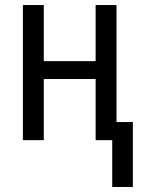

<svg xmlns="http://www.w3.org/2000/svg" viewBox="-20 -557 568 763"><path d="M426 186H508V-72H443V-537H360V-314H154V-537H71V0H154V-243H360V0H426Z"/></svg>

Font: Noto Sans Condensed
Style: Regular
Weight: 400
Width: 3
Designer: Monotype Design Team
Foundry: Monotype Imaging Inc.
Version: Version 2.013